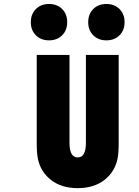

<svg xmlns="http://www.w3.org/2000/svg" viewBox="-20 -946 707 976"><path d="M454.1 -900.1Q479.8 -925.8 520.8 -925.8Q561.8 -925.8 587.6 -900.1Q613.3 -874.3 613.3 -833.3Q613.3 -792.3 587.6 -766.6Q561.8 -740.9 520.8 -740.9Q479.8 -740.9 454.1 -766.6Q428.4 -792.3 428.4 -833.3Q428.4 -874.3 454.1 -900.1ZM162.4 -900.1Q188.2 -925.8 229.2 -925.8Q270.2 -925.8 295.9 -900.1Q321.6 -874.3 321.6 -833.3Q321.6 -792.3 295.9 -766.6Q270.2 -740.9 229.2 -740.9Q188.2 -740.9 162.4 -766.6Q136.7 -792.3 136.7 -833.3Q136.7 -874.3 162.4 -900.1ZM166.7 -219.4V-666.7H333.3V-219.4Q333.3 -145.8 375 -145.8Q416.7 -145.8 416.7 -219.4V-666.7H583.3V-219.4Q583.3 -168 577.5 -139.3Q563.8 -72.3 510.4 -30.9Q457 10.4 375 10.4Q293 10.4 239.6 -30.9Q186.2 -72.3 172.5 -139.3Q166.7 -168 166.7 -219.4Z"/></svg>

Font: Monoid
Style: Bold
Weight: 700
Width: 4
Designer: Andreas Larsen (@larsenwork)
Version: Version 0.61